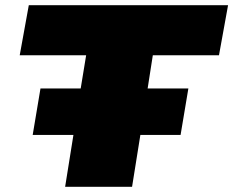

<svg xmlns="http://www.w3.org/2000/svg" viewBox="-20 -720 899 740"><path d="M824 -507H569L549 -379H706L676 -200H521L489 0H231L263 -200H106L136 -379H291L312 -507H56L91 -700H859Z"/></svg>

Font: Georama Extended Black
Style: Italic
Weight: 900
Width: 7
Italic angle: -9°
Designer: Jean-Baptiste Levee
Foundry: Production Type
Version: Version 1.000